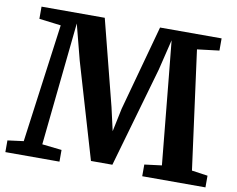

<svg xmlns="http://www.w3.org/2000/svg" viewBox="-80 -849 1176 954"><g transform="rotate(10 508.0 -371.5)"><path d="M84 -69.5 165 -668 55 -681.5V-743H374L484 -312L510.5 -195L535 -312L653 -743H963.5V-681.5L852.5 -668L932.5 -70.5L1013 -59V0H694V-59L781 -70L738.5 -508L720.5 -690.5L683 -536L538 -30.5H430L288.5 -511.5L242 -691L223 -508L177.5 -70L276.5 -59V0H3.5V-59Z"/></g></svg>

Font: Merriweather 20pt
Style: Bold
Weight: 700
Version: Version 2.100